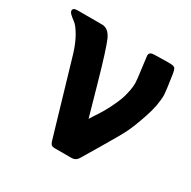

<svg xmlns="http://www.w3.org/2000/svg" viewBox="-124 -583 688 693"><g transform="rotate(30 220.0 -236.5)"><path d="M-8.8 -460.9Q-8.8 -472.2 9.8 -472.2H111.8Q139.6 -472.2 154.8 -437Q169.9 -401.9 204.1 -280.8Q226.1 -201.7 240.2 -152.8Q241.2 -154.8 249 -167Q256.8 -179.2 261.5 -186Q266.1 -192.9 274.7 -207.5Q283.2 -222.2 288.6 -233.2Q293.9 -244.1 301 -260Q308.1 -275.9 312 -289.6Q315.9 -303.2 318.8 -318.6Q321.8 -334 321.8 -348.1Q321.8 -360.4 315.4 -406.7Q309.1 -453.1 309.1 -457Q309.1 -472.2 331.1 -472.2H336.9Q343.8 -472.2 356.9 -472.7Q370.1 -473.1 377 -473.1H393.1Q410.2 -473.1 415 -468Q419.9 -462.9 422.9 -442.9Q432.6 -377.9 433.1 -363.8Q433.1 -320.8 415 -267.3Q397 -213.9 383.5 -186.5Q370.1 -159.2 329.6 -91.6Q289.1 -23.9 285.2 -17.1Q276.4 -1 259.8 0H190.9Q188 0 185.1 0Q182.1 0 179.4 -1Q176.8 -2 175.3 -2.4Q173.8 -2.9 172.4 -4.9Q170.9 -6.8 170.4 -7.3Q169.9 -7.8 168.5 -11Q167 -14.2 167 -14.6Q167 -15.1 165.5 -19Q164.1 -22.9 164.1 -23.9L74.2 -330.1Q62 -369.1 46.4 -395.5Q30.8 -421.9 19.3 -430.4Q7.8 -439 -0.5 -446.5Q-8.8 -454.1 -8.8 -460.9Z"/></g></svg>

Font: CMU Sans Serif Demi Condensed
Style: DemiCondensed
Weight: 600
Width: 3
Version: Version 0.7.0